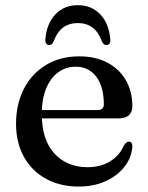

<svg xmlns="http://www.w3.org/2000/svg" viewBox="-20 -692 559 724"><path d="M479 -291.5Q479 -269 465.8 -257.2Q452.5 -245.5 427 -245.5H107.5V-277H347.5Q371.5 -277 371.5 -298.5Q371.5 -365.5 342.8 -403Q314 -440.5 266 -440.5Q228 -440.5 199 -419Q170 -397.5 153.8 -357.8Q137.5 -318 137.5 -264Q137.5 -164.5 185.2 -113Q233 -61.5 310 -61.5Q359.5 -61.5 395.8 -84Q432 -106.5 447 -143.5Q453 -151.5 457.2 -154.8Q461.5 -158 466.5 -158Q473.5 -158 476.5 -152.2Q479.5 -146.5 479 -138.5Q476 -97 449.2 -63Q422.5 -29 378 -8.8Q333.5 11.5 277 11.5Q207 11.5 153.5 -17.8Q100 -47 70.2 -100.5Q40.5 -154 40.5 -225.5Q40.5 -298.5 69.5 -355.8Q98.5 -413 152.2 -446.2Q206 -479.5 279.5 -479.5Q340.5 -479.5 385.5 -455.5Q430.5 -431.5 454.8 -389.2Q479 -347 479 -291.5ZM273.5 -605Q241 -605 218.2 -588.5Q195.5 -572 181.5 -534Q175 -522 165.5 -522Q158.5 -522 154.5 -527.5Q150.5 -533 151 -542Q155.5 -603 188.8 -637.8Q222 -672.5 273.5 -672.5Q325 -672.5 358.2 -637.8Q391.5 -603 396 -542Q397 -533 392.8 -527.5Q388.5 -522 381.5 -522Q372 -522 365 -534Q351.5 -571.5 329 -588.2Q306.5 -605 273.5 -605Z"/></svg>

Font: Fraunces 17pt
Style: Regular
Weight: 400
Version: Version 1.000;[b76b70a41]